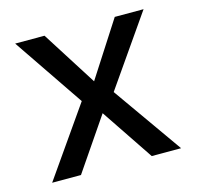

<svg xmlns="http://www.w3.org/2000/svg" viewBox="-81 -591 692 676"><g transform="rotate(-15 265.0 -253.5)"><path d="M498 -507 304 -228 250 -285 393 -507ZM29 0 221 -275 278 -211 134 0ZM137 -507 269 -299 317 -258 499 0H392L257 -201L208 -245L30 -507Z"/></g></svg>

Font: 42dot Sans Medium
Style: Regular
Weight: 500
Designer: 42dot
Version: Version 1.000